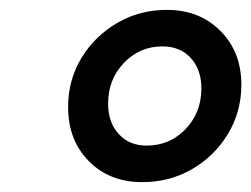

<svg xmlns="http://www.w3.org/2000/svg" viewBox="-20 -751 509 389"><path d="M268 -382Q202 -382 160 -424.5Q118 -467 118 -534Q118 -589 145 -633.5Q172 -678 217.5 -704.5Q263 -731 318 -731Q384 -731 426.5 -688.5Q469 -646 469 -579Q469 -525 442 -480Q415 -435 369.5 -408.5Q324 -382 268 -382ZM277 -456Q324 -456 356 -489.5Q388 -523 388 -572Q388 -610 366.5 -633.5Q345 -657 309 -657Q263 -657 231 -623.5Q199 -590 199 -541Q199 -503 220.5 -479.5Q242 -456 277 -456Z"/></svg>

Font: Wix Madefor Text Medium
Style: Italic
Weight: 500
Italic angle: -12°
Designer: Dalton Maag Ltd
Foundry: Dalton Maag Ltd
Version: Version 3.100